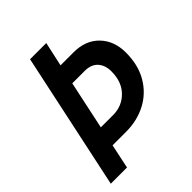

<svg xmlns="http://www.w3.org/2000/svg" viewBox="-196 -801 913 913"><g transform="rotate(-45 260.5 -345.0)"><path d="M15 0 162 -690H271L244 -567H332Q412 -567 459.5 -518Q507 -469 507 -390Q507 -307 472 -247Q437 -187 376.5 -155Q316 -123 240 -123H150L124 0ZM171 -223H254Q313 -223 354 -264Q395 -305 395 -376Q395 -417 372.5 -442Q350 -467 306 -467H223Z"/></g></svg>

Font: Radio Canada Condensed Medium
Style: Italic
Weight: 500
Width: 3
Italic angle: -12°
Designer: Charles Daoud, Etienne Aubert Bonn, Alexandre Saumier Demers, Jacques Le Bailly
Foundry: Radio-Canada
Version: Version 2.104; ttfautohint (v1.8.4.7-5d5b);gftools[0.9.28.de